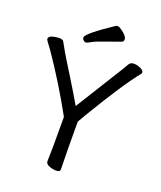

<svg xmlns="http://www.w3.org/2000/svg" viewBox="-162 -987 923 1103"><g transform="rotate(20 300.0 -435.5)"><path d="M314 15Q294 15 272 6.5Q250 -2 250 -19L252 -108V-290Q157 -463 47 -623Q26 -652 17.5 -663Q9 -674 9 -679Q9 -694 30 -700.5Q51 -707 71 -707Q93 -707 99 -698Q107 -685 116 -667.5Q125 -650 149.5 -610Q174 -570 216.5 -501.5Q259 -433 294 -372Q378 -508 431.5 -593Q485 -678 498 -702Q506 -715 527 -715Q546 -715 567 -705.5Q588 -696 588 -682L585 -675Q510 -584 365 -342L336 -292Q336 -107 339 -1Q339 15 314 15ZM201 -758Q201 -782 354 -884Q358 -886 366 -886Q375 -886 389 -875Q428 -849 428 -826Q428 -815 417 -810Q368 -792 320 -775.5Q272 -759 251.5 -747Q231 -735 223 -735Q215 -735 208 -742Q201 -749 201 -758Z"/></g></svg>

Font: LXGW WenKai TC
Style: Bold
Weight: 700
Designer: LXGW / Fontworks Inc.
Foundry: LXGW / Fontworks Inc.
Version: Version 1.330;April 28, 2024